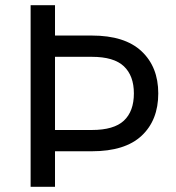

<svg xmlns="http://www.w3.org/2000/svg" viewBox="-20 -720 680 740"><path d="M98 -700H192V-583H334Q461 -583 525.5 -522.5Q590 -462 590 -360Q590 -257 526 -197Q462 -137 334 -137H192V0H98ZM334 -219Q419 -219 457.5 -255Q496 -291 496 -360Q496 -428 457.5 -464.5Q419 -501 334 -501H192V-219Z"/></svg>

Font: Golos UI
Style: Regular
Weight: 400
Designer: A.Korolkova, Vitaly Kuzmin
Foundry: ParaType Ltd
Version: Version 2.000